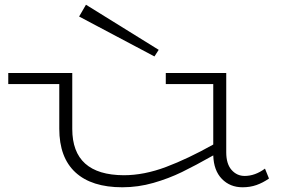

<svg xmlns="http://www.w3.org/2000/svg" viewBox="-20 -780 1231 813"><path d="M1119 -24Q1093 -6 1066 3.5Q1039 13 1007 13Q954 13 919.5 -22.5Q885 -58 883 -122Q807 -79 750.5 -51.5Q694 -24 629.5 -5.5Q565 13 498 13Q368 13 299.5 -50Q231 -113 231 -235V-424H15V-471H286V-234Q286 -39 504 -38Q590 -38 683 -73Q776 -108 883 -168V-424H682V-471H938V-135Q938 -86 960.5 -60.5Q983 -35 1016 -35Q1060 -35 1102 -66ZM344 -760 315 -710 634 -541 652 -569Z"/></svg>

Font: BioRhyme Expanded Light
Style: Regular
Weight: 300
Width: 7
Designer: Aoife Mooney
Foundry: Aoife Mooney Type
Version: Version 1.001